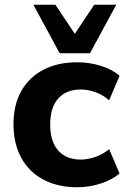

<svg xmlns="http://www.w3.org/2000/svg" viewBox="-20 -780 549 811"><path d="M306 11Q225 11 164 -21Q103 -53 70 -113Q37 -173 37 -255Q37 -338 70.5 -396.5Q104 -455 164.5 -486Q225 -517 306 -517Q357 -517 405.5 -502Q454 -487 485 -460L441 -356Q416 -379 383.5 -390.5Q351 -402 321 -402Q260 -402 226 -364Q192 -326 192 -254Q192 -182 226 -144Q260 -106 321 -106Q350 -106 382.5 -117Q415 -128 441 -150L485 -47Q453 -20 404.5 -4.5Q356 11 306 11ZM232 -555 121 -760H214L296 -637L378 -760H471L360 -555Z"/></svg>

Font: Mulish ExtraLight ExtraBold
Style: Regular
Weight: 800
Version: Version 3.603